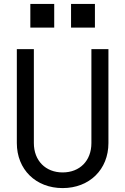

<svg xmlns="http://www.w3.org/2000/svg" viewBox="-20 -951 640 981"><path d="M534 -700H447V-220C447 -130 388 -70 300 -70C213 -70 153 -130 153 -220V-700H66V-220C66 -85 163 10 300 10C437 10 534 -85 534 -220ZM135 -810H257V-931H135ZM343 -810H465V-931H343Z"/></svg>

Font: CommitMonoNiceRocks
Style: Regular
Weight: 400
Monospace: yes
Designer: Eigil Nikolajsen
Foundry: Eigil Nikolajsen
Version: Version 1.143